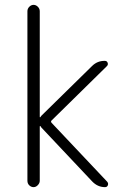

<svg xmlns="http://www.w3.org/2000/svg" viewBox="-20 -770 540 790"><path d="M92.8 -26.4V-723.6Q92.8 -734.4 100.6 -742.2Q108.4 -750 118.2 -750Q127.9 -750 135.7 -742.2Q143.6 -734.4 143.6 -723.6V-289.1Q143.6 -286.1 146.5 -288.1Q148.4 -292 151.4 -294.9L358.4 -498Q380.9 -520.5 412.1 -519.5Q419.9 -519.5 422.9 -511.7Q425.8 -503.9 419.9 -498L191.4 -273.4Q188.5 -270.5 191.4 -265.6L420.9 -22.5Q426.8 -15.6 423.8 -7.8Q420.9 0 412.1 0Q381.8 0 359.4 -23.4L150.4 -245.1Q148.4 -247.1 146.5 -251Q144.5 -252.9 143.6 -250V-26.4Q143.6 -16.6 135.7 -8.3Q127.9 0 118.2 0Q108.4 0 100.6 -7.3Q92.8 -14.6 92.8 -26.4Z"/></svg>

Font: Rounded-L Mgen+ 1mn light
Style: Regular
Weight: 200
Designer: [Source Han Sans]
Ryoko NISHIZUKA  (kana & ideographs); Paul D. Hunt (Latin, Greek & Cyrillic); Wenlong ZHANG  (bopomofo
Version: Version 1.059.20150602